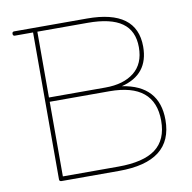

<svg xmlns="http://www.w3.org/2000/svg" viewBox="-71 -679 749 750"><g transform="rotate(-10 303.0 -304.0)"><path d="M342 0H114Q105 0 105 -8V-591H33Q25 -591 25 -599.5Q25 -608 33 -608H322Q519 -608 519 -462Q519 -351 410 -324Q555 -302 555 -165Q555 0 342 0ZM122 -313V-17H342Q442 -17 490 -53Q538 -89 538 -165Q538 -313 359 -313ZM122 -591V-330H346Q418 -330 460 -363.5Q502 -397 502 -462.5Q502 -528 457.5 -559.5Q413 -591 322 -591Z"/></g></svg>

Font: Flamenco Light
Style: Regular
Weight: 300
Designer: Luciano Vergara
Foundry: Luciano Vergara
Version: Version 1.003